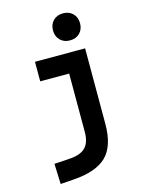

<svg xmlns="http://www.w3.org/2000/svg" viewBox="-143 -839 872 1158"><g transform="rotate(-15 293.0 -260.5)"><path d="M87.9 234.4 83 107.4 180.7 101.1Q248.5 96.7 279.1 65.2Q309.6 33.7 309.6 -30.3V-395.5H128.9V-517.6H441.9V-45.9Q441.9 92.3 377.4 155.5Q313 218.8 170.9 228.5ZM367.2 -587.4Q329.6 -587.4 306.2 -610.8Q282.7 -634.3 282.7 -671.9Q282.7 -709.5 306.2 -732.9Q329.6 -756.3 367.2 -756.3Q404.8 -756.3 428.2 -732.9Q451.7 -709.5 451.7 -671.9Q451.7 -634.3 428.2 -610.8Q404.8 -587.4 367.2 -587.4Z"/></g></svg>

Font: Cascadia Mono PL
Style: Bold
Weight: 700
Monospace: yes
Designer: Aaron Bell
Foundry: Saja Typeworks
Version: Version 2404.023; ttfautohint (v1.8.4)